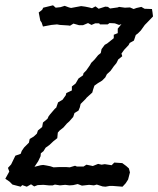

<svg xmlns="http://www.w3.org/2000/svg" viewBox="-58 -696 597 724"><path d="M20 8 -11 0 -22 -11 -38 -22 -23 -49 -28 -63 -16 -76 0 -109 20 -116 24 -127 33 -140 51 -158 54 -172 69 -181 81 -192 85 -204 101 -217 104 -234 121 -248 125 -257 131 -265 149 -286 154 -290 161 -310 178 -320 190 -337 192 -345 213 -355V-370L227 -381L238 -400L255 -412L257 -420L267 -430L281 -450L286 -459L299 -472L312 -488L322 -496L325 -511L337 -527L346 -532L371 -552V-565L386 -571V-588L400 -605L391 -602L375 -608L355 -609L348 -604H319L316 -608H301L287 -602L274 -609L255 -601H240L219 -607L206 -599L200 -600L168 -602L157 -604L136 -602L104 -596L99 -611L94 -618L88 -649L101 -659L105 -667L142 -676L152 -667L170 -669L186 -674L202 -668L210 -666L248 -673L263 -671L278 -668L289 -665L302 -672L314 -663L339 -671L349 -670L357 -664L386 -668L391 -670L413 -667L432 -668L446 -662L457 -666L475 -670L487 -663L515 -662L517 -650L519 -634L495 -609L488 -602L473 -581L462 -570L454 -564L447 -543L431 -534L427 -526L410 -508L400 -494L403 -484L388 -472L381 -458L371 -446L359 -429L345 -416L339 -404L327 -392L312 -383L298 -373L293 -358L290 -347L269 -328L265 -323L246 -304L243 -291L238 -279L223 -270L218 -255L203 -238L194 -230L181 -215L167 -204L160 -196L158 -175L144 -164L128 -149L114 -139L106 -126L96 -118L95 -107L86 -88L72 -67L96 -73L105 -74L117 -72L132 -69L144 -65L165 -66H192L205 -65L225 -71L232 -68H257L268 -75L292 -70L312 -78L325 -75L337 -77L363 -73L373 -83L403 -81L418 -70L428 -61L432 -46L425 -19L416 -5L404 8L366 5H356L340 8L329 7L307 0L296 3L278 1L251 4L235 -2L218 2L204 3L188 1L168 3L149 0L141 3H126L106 1L84 2L71 7L59 -1L43 8L26 2Z"/></svg>

Font: Winky Rough Light
Style: Italic
Weight: 300
Italic angle: -8.97852°
Designer: Simon Atzbach
Foundry: typofactur
Version: Version 1.206; ttfautohint (v1.8.4.7-5d5b)